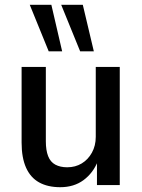

<svg xmlns="http://www.w3.org/2000/svg" viewBox="-20 -771 591 800"><path d="M231 9Q179 9 143 -11Q107 -31 88.5 -72.5Q70 -114 70 -177V-492H171V-182Q171 -145 180.5 -120.5Q190 -96 210.5 -85Q231 -74 260 -74Q294 -74 320.5 -90Q347 -106 363 -135Q379 -164 379 -201V-492H479V0H384V-100H388Q368 -50 328 -20.5Q288 9 231 9ZM314 -557 235 -751H325L371 -557ZM183 -557 104 -751H194L239 -557Z"/></svg>

Font: Nunito Sans 10pt SemiCondensed SemiBold
Style: Regular
Weight: 600
Width: 4
Designer: Vernon Adams
Foundry: Vernon Adams
Version: Version 3.101;gftools[0.9.27]